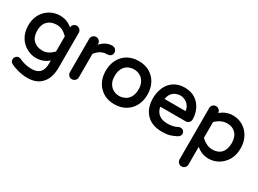

<svg xmlns="http://www.w3.org/2000/svg" viewBox="-35 -1181 2809 2087"><g transform="rotate(30 1369.0 -137.0)"><path d="M71.3 149.4Q71.3 127.9 87.9 112.3Q101.6 97.7 122.1 97.7Q132.8 97.7 144.5 102.5Q218.8 138.7 300.8 138.7Q368.2 138.7 402.3 104.5Q438.5 68.4 438.5 -8.8V-45.9Q372.1 11.7 283.2 11.7Q221.7 11.7 167 -18.6Q106.4 -50.8 70.8 -111.3Q35.2 -171.9 35.2 -253.9Q35.2 -374 109.4 -448.2Q133.8 -472.7 164.1 -489.3Q220.7 -519.5 283.2 -519.5Q373 -519.5 438.5 -461.9Q439.5 -482.4 455.1 -498Q471.7 -514.6 494.6 -514.6Q517.6 -514.6 534.2 -498Q550.8 -481.4 550.8 -458V-21.5Q550.8 114.3 480.5 183.6Q418.9 246.1 309.6 246.1Q253.9 246.1 194.3 231Q134.8 215.8 94.7 193.4Q71.3 178.7 71.3 149.4ZM301.8 -415Q231.4 -415 189.5 -373Q147.5 -331.1 147.5 -253.9Q147.5 -176.8 189.5 -134.8Q231.4 -92.8 301.8 -92.8Q341.8 -92.8 374 -109.4Q406.2 -126 438.5 -158.2V-349.6Q406.2 -381.8 374 -398.4Q341.8 -415 301.8 -415Z M793.9 -449.2Q857.4 -519.5 935.5 -519.5H940.4Q963.9 -519.5 979.5 -502.9Q995.1 -486.3 995.1 -463.9Q995.1 -440.4 978.5 -425.3Q961.9 -410.2 938.5 -410.2H933.6Q866.2 -410.2 817.4 -361.3Q804.7 -348.6 793.9 -333V-39.1Q793.9 -16.6 777.3 0Q759.8 16.6 736.8 16.6Q713.9 16.6 697.8 0.5Q681.6 -15.6 681.6 -39.1V-458Q681.6 -480.5 698.2 -498Q714.8 -514.6 737.8 -514.6Q760.7 -514.6 777.3 -498Q793.9 -481.4 793.9 -458Z M1070.3 -67.4Q1010.7 -141.6 1010.7 -250Q1010.7 -328.1 1043 -389.6Q1076.2 -452.1 1135.7 -486.3Q1195.3 -519.5 1272.5 -519.5Q1349.6 -519.5 1408.2 -486.3Q1468.8 -451.2 1501.5 -389.6Q1534.2 -328.1 1534.2 -249Q1534.2 -169.9 1502 -109.4Q1467.8 -45.9 1408.2 -12.2Q1348.6 21.5 1271.5 21.5Q1158.2 21.5 1086.9 -49.8Q1078.1 -57.6 1070.3 -67.4ZM1399.4 -343.8Q1370.1 -396.5 1311.5 -410.2Q1293 -415 1277.8 -415Q1262.7 -415 1253.9 -414.1Q1245.1 -413.1 1235.4 -411.1Q1173.8 -397.5 1144.5 -343.8Q1123 -305.7 1123 -248Q1123 -190.4 1144.5 -155.3Q1156.2 -135.7 1168.9 -123Q1181.6 -110.4 1198.2 -101.6Q1231.4 -83 1272.5 -83Q1309.6 -83 1344.7 -100.6Q1379.9 -118.2 1400.9 -156.2Q1421.9 -194.3 1421.9 -251Q1421.9 -307.6 1399.4 -343.8Z M1604.5 -249Q1604.5 -318.4 1630.9 -380.9Q1658.2 -445.3 1714.8 -482.4Q1771.5 -519.5 1849.6 -519.5Q1926.8 -519.5 1981.4 -484.4Q2034.2 -450.2 2064 -391.6Q2093.8 -333 2093.8 -261.7Q2093.8 -238.3 2077.1 -221.7Q2061.5 -206.1 2037.1 -206.1H1719.7Q1729.5 -149.4 1766.6 -119.1Q1806.6 -85 1877 -85Q1930.7 -85 1973.6 -100.6Q1988.3 -106.4 2003.9 -114.3Q2012.7 -119.1 2026.4 -119.1Q2047.9 -119.1 2062.5 -104.5Q2077.1 -89.8 2077.1 -69.3Q2077.1 -41 2044.9 -22.5Q2002.9 0 1964.8 10.7Q1926.8 21.5 1869.1 21.5Q1744.1 21.5 1674.3 -50.3Q1604.5 -122.1 1604.5 -249ZM1980.5 -301.8Q1981.4 -301.8 1981.4 -302.2Q1981.4 -302.7 1981.4 -302.7Q1977.5 -338.9 1960 -363.3Q1940.4 -391.6 1910.6 -406.2Q1880.9 -420.9 1850.6 -420.9Q1820.3 -420.9 1789.1 -407.2Q1743.2 -384.8 1725.6 -334Q1720.7 -319.3 1718.8 -301.8Z M2187.5 184.6V-459Q2187.5 -482.4 2203.6 -498.5Q2219.7 -514.6 2242.7 -514.6Q2265.6 -514.6 2283.2 -498Q2298.8 -482.4 2299.8 -460.9Q2367.2 -519.5 2455.1 -519.5Q2521.5 -519.5 2575.2 -488.3Q2634.8 -455.1 2668.9 -391.6Q2703.1 -329.1 2703.1 -249Q2703.1 -166 2668.9 -106.4Q2633.8 -44.9 2577.1 -11.7Q2520.5 21.5 2455.1 21.5Q2367.2 21.5 2299.8 -37.1V184.6Q2299.8 209 2283.7 225.1Q2267.6 241.2 2243.2 241.2Q2220.7 241.2 2204.1 224.6Q2187.5 207 2187.5 184.6ZM2546.9 -374Q2508.8 -413.1 2442.4 -413.1Q2402.3 -413.1 2366.2 -395.5Q2329.1 -377 2299.8 -347.7V-150.4Q2329.1 -121.1 2365.7 -103Q2402.3 -85 2442.4 -85Q2511.7 -85 2551.3 -127.9Q2590.8 -170.9 2590.8 -251Q2590.8 -331.1 2546.9 -374Z"/></g></svg>

Font: FakePearl
Style: SemiBold
Weight: 400
Version: Version 1.2